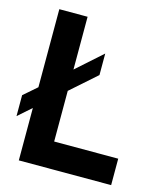

<svg xmlns="http://www.w3.org/2000/svg" viewBox="-104 -758 705 835"><g transform="rotate(15 248.5 -340.5)"><path d="M186.8 -119H475.2V0H59.5V-235.9L0 -183.3V-277.6L59.5 -329.3V-680.7H186.8V-443.1L302.3 -546V-449.2L186.8 -347.1Z"/></g></svg>

Font: Puralecka Narrow
Style: Bold
Weight: 700
Designer: Hector Gatti, Marcela Romero, Pablo Cosgaya and Nicolas Silva
Version: Version 1.004;PS 001.004;hotconv 1.0.70;makeotf.lib2.5.58329